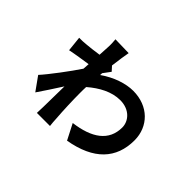

<svg xmlns="http://www.w3.org/2000/svg" viewBox="-133 -936 1265 1265"><g transform="rotate(45 500.0 -303.5)"><path d="M328 -585C327 -569 326 -543 324 -512C284 -506 242 -501 217 -499C190 -496 175 -496 150 -496L161 -391C203 -400 275 -411 317 -417C316 -401 315 -386 314 -372C269 -304 177 -181 132 -132L200 -37C228 -77 272 -145 308 -201C307 -126 306 -54 305 -8C305 4 304 33 303 51H425C423 33 420 4 420 -10C414 -88 411 -179 411 -243C411 -261 411 -280 412 -299C478 -356 553 -397 632 -397C721 -397 769 -337 769 -279C769 -154 674 -89 517 -69L573 40C785 3 886 -106 886 -276C886 -404 792 -501 649 -501C582 -501 497 -474 421 -420C421 -426 422 -432 422 -438C436 -457 451 -477 460 -489L432 -520C439 -578 447 -628 452 -655L326 -658C328 -644 330 -607 328 -585Z"/></g></svg>

Font: Source Han Sans JP
Style: Bold
Weight: 700
Designer: Ryoko NISHIZUKA 西塚涼子 (kana, bopomofo & ideographs); Paul D. Hunt (Latin, Greek & Cyrillic); Sandoll Communications 산돌커뮤니
Foundry: Adobe
Version: Version 2.002;hotconv 1.0.116;makeotfexe 2.5.65601